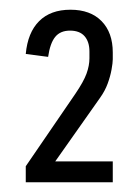

<svg xmlns="http://www.w3.org/2000/svg" viewBox="-20 -805 286 395"><path d="M33 -463 135 -612Q152 -637 158 -653.5Q164 -670 164 -685V-699Q164 -719 154 -730.5Q144 -742 124 -742Q104 -742 93.5 -729Q83 -716 79 -688L33 -694Q37 -738 60.5 -761.5Q84 -785 125 -785Q166 -785 189 -761.5Q212 -738 212 -697V-683Q212 -676 209.5 -662Q207 -648 201.5 -633Q196 -618 186 -604L69 -438L59 -473H212V-430H33Z"/></svg>

Font: Pathway Extreme Condensed Thin
Style: Regular
Weight: 250
Width: 3
Version: Version 1.001;gftools[0.9.26]